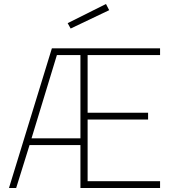

<svg xmlns="http://www.w3.org/2000/svg" viewBox="-20 -942 887 962"><path d="M383 0V-215H128L61 0H25L240 -700H782V-666H419V-377H722V-343H419V-34H782V0ZM265 -666 138 -249H383V-666ZM319 -826 511 -922 527 -891 334 -799Z"/></svg>

Font: TitilliumMaps29L
Style: 1 wt
Weight: 100
Designer: Campivisivi
Foundry: Accademia di Belle Arti di Urbino and students of MA course of Visual design
Version: Version 001.001